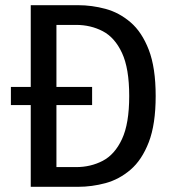

<svg xmlns="http://www.w3.org/2000/svg" viewBox="-20 -720 690 740"><path d="M98.5 0V-315H22V-385H98.5V-700H281Q334 -700 386.8 -685.8Q439.5 -671.5 483.2 -634Q527 -596.5 553.5 -527.8Q580 -459 580 -350Q580 -241 553.5 -172.2Q527 -103.5 483.2 -66Q439.5 -28.5 386.8 -14.2Q334 0 281 0ZM197.5 -76H273.5Q329.5 -76 376 -100.2Q422.5 -124.5 450.2 -184Q478 -243.5 478 -350Q478 -456.5 450.2 -516Q422.5 -575.5 376 -599.8Q329.5 -624 273.5 -624H197.5V-385H335V-315H197.5Z"/></svg>

Font: Trispace
Style: Regular
Weight: 400
Designer: Tyler Finck
Foundry: Etcetera Type Company
Version: Version 1.210; ttfautohint (v1.8.3)